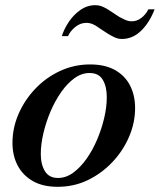

<svg xmlns="http://www.w3.org/2000/svg" viewBox="-20 -705 615 739"><path d="M202 14Q145 14 106.5 -8Q68 -30 48 -68Q28 -106 28 -155Q28 -212 51 -265.5Q74 -319 115 -362.5Q156 -406 210.5 -431.5Q265 -457 327 -457Q384 -457 422.5 -435.5Q461 -414 480.5 -376Q500 -338 500 -289Q500 -233 477 -179Q454 -125 413 -81.5Q372 -38 318.5 -12Q265 14 202 14ZM203 -20Q234 -20 261.5 -40Q289 -60 312.5 -93Q336 -126 353.5 -167Q371 -208 381 -250.5Q391 -293 391 -331Q391 -372 375.5 -398Q360 -424 325 -424Q294 -424 266.5 -404Q239 -384 215.5 -350.5Q192 -317 174.5 -276Q157 -235 147 -192Q137 -149 137 -112Q137 -72 153 -46Q169 -20 203 -20ZM449 -555Q434 -555 419.5 -562Q405 -569 394 -576L362 -597Q349 -607 337 -612Q325 -617 312 -617Q289 -617 269.5 -601Q250 -585 242 -566H218Q226 -592 244 -619.5Q262 -647 288.5 -666Q315 -685 347 -685Q364 -685 379 -677.5Q394 -670 404 -663L439 -640Q448 -635 461 -629Q474 -623 487 -623Q507 -623 524 -636Q541 -649 551 -669H575Q556 -619 523.5 -587Q491 -555 449 -555Z"/></svg>

Font: Baskervville SemiBold
Style: Italic
Weight: 600
Italic angle: -18°
Version: Version 1.100